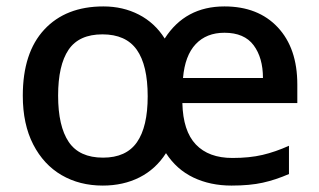

<svg xmlns="http://www.w3.org/2000/svg" viewBox="-20 -568 995 598"><path d="M679 -548Q784 -548 845 -483Q906 -418 906 -305V-247H548Q550 -160 590 -118Q630 -76 704 -76Q757 -76 797.5 -85.5Q838 -95 880 -114V-26Q839 -8 798.5 1Q758 10 701 10Q635 10 582.5 -15Q530 -40 497 -91Q465 -41 414.5 -15.5Q364 10 300 10Q228 10 172 -22.5Q116 -55 83.5 -118Q51 -181 51 -270Q51 -404 118 -476Q185 -548 302 -548Q363 -548 412.5 -522.5Q462 -497 493 -448Q557 -548 679 -548ZM679 -466Q623 -466 589.5 -430.5Q556 -395 550 -325H799Q799 -388 770 -427Q741 -466 679 -466ZM299 -461Q226 -461 193.5 -413Q161 -365 161 -270Q161 -175 194 -126Q227 -77 301 -77Q373 -77 406.5 -125Q440 -173 440 -268Q440 -365 406 -413Q372 -461 299 -461Z"/></svg>

Font: Noto Sans Bengali Medium
Style: Regular
Weight: 500
Designer: Jelle Bosma - Monotype Design Team
Foundry: Monotype Imaging Inc.
Version: Version 2.003; ttfautohint (v1.8.4.7-5d5b)